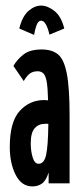

<svg xmlns="http://www.w3.org/2000/svg" viewBox="-20 -656 290 687"><path d="M96 11Q57 11 36 -30.5Q15 -72 15 -130Q15 -220 50.5 -259Q86 -298 138 -298Q145 -298 152 -297Q151 -342 147 -364Q143 -386 135 -393.5Q127 -401 115 -401Q98 -401 87 -393Q76 -385 65 -366L28 -420Q41 -443 64 -461Q87 -479 129 -479Q166 -479 187.5 -461.5Q209 -444 219 -393Q229 -342 229 -243V0H154V-39Q145 -10 130.5 0.5Q116 11 96 11ZM90 -143Q90 -115 97 -92.5Q104 -70 118 -70Q138 -70 145 -101.5Q152 -133 153 -213Q150 -213 147 -213Q144 -213 141 -213Q118 -213 104 -197Q90 -181 90 -143ZM102 -531 49 -554Q60 -598 82 -617Q104 -636 127 -636Q150 -636 174.5 -617Q199 -598 210 -554L157 -532Q152 -554 144.5 -568Q137 -582 127 -582Q117 -582 111 -566.5Q105 -551 102 -531Z"/></svg>

Font: Inconsolata UltraCondensed ExtraBold
Style: Regular
Weight: 800
Width: 1
Monospace: yes
Designer: Raph Levien, Cyreal, Brenton Simpson
Foundry: Raph Levien, Cyreal, Google
Version: Version 3.001; ttfautohint (v1.8.2.53-6de2)